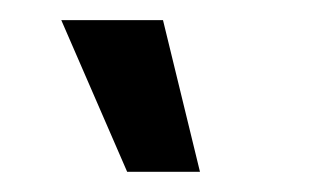

<svg xmlns="http://www.w3.org/2000/svg" viewBox="-20 -759 324 188"><path d="M40 -739.3H139.6L175.8 -590.8H104.5Z"/></svg>

Font: Post No Bills Colombo
Style: Bold
Weight: 700
Designer: Kosala Senevirathne, Siva Puranthara, Lasantha Premarathna, Tharique Azeez
Foundry: Mooniak
Version: Version 1.220 ; ttfautohint (v1.6)